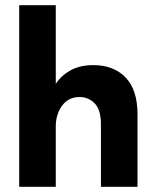

<svg xmlns="http://www.w3.org/2000/svg" viewBox="-20 -720 598 740"><path d="M369 -241Q369 -297 345 -321.5Q321 -346 287 -346Q245 -346 221 -315Q197 -284 195 -239V0H54V-700H195V-397Q216 -429 252 -449Q288 -469 340 -469Q418 -469 464 -421.5Q510 -374 510 -279V0H369V-241Z"/></svg>

Font: Tilda Sans Extra Bold
Style: Regular
Weight: 800
Designer: ParaType Ltd
Foundry: ParaType Ltd
Version: Version 1.009